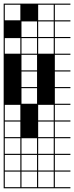

<svg xmlns="http://www.w3.org/2000/svg" viewBox="-20 -747 404 1046"><path d="M363.6 278.8H0V187.9H6.1V272.7H90.9V187.9H97V272.7H181.8V187.9H187.9V272.7H272.7V187.9H0V-727.3H363.6V-721.2H278.8V-636.4H363.6V-630.3H278.8V-545.5H363.6V-539.4H278.8V-454.5H363.6V-448.5H278.8V-363.6H363.6V-357.6H278.8V-272.7H363.6V-266.7H278.8V-181.8H363.6V-175.8H278.8V-90.9H363.6V-84.8H278.8V0H363.6V6.1H278.8V90.9H363.6V97H278.8V181.8H363.6V187.9H278.8V272.7H363.6ZM97 -636.4H181.8V-721.2H97ZM187.9 -636.4H272.7V-721.2H187.9ZM6.1 -636.4H90.9V-721.2H6.1ZM187.9 -545.5H272.7V-630.3H187.9ZM97 -545.5H181.8V-630.3H97ZM6.1 -545.5H90.9V-630.3H6.1ZM187.9 -454.5H272.7V-539.4H187.9ZM97 -454.5H181.8V-539.4H97ZM6.1 -454.5H90.9V-539.4H6.1ZM97 -363.6H181.8V-448.5H97ZM97 -272.7H181.8V-357.6H97ZM97 -181.8H181.8V-266.7H97ZM6.1 -90.9H90.9V-175.8H6.1ZM187.9 -90.9H272.7V-175.8H187.9ZM187.9 0H272.7V-84.8H187.9ZM6.1 0H90.9V-84.8H6.1ZM187.9 90.9H272.7V6.1H187.9ZM6.1 90.9H90.9V6.1H6.1ZM97 90.9H181.8V6.1H97ZM6.1 181.8H90.9V97H6.1ZM97 181.8H181.8V97H97ZM272.7 97H187.9V181.8H272.7ZM0 -636.4H90.9V-545.5H0ZM90.9 -727.3H181.8V-636.4H90.9Z"/></svg>

Font: Micro 5 Charted
Style: Regular
Weight: 400
Designer: Sarah Cadigan-Fried
Version: Version 1.000; ttfautohint (v1.8.4.7-5d5b)